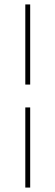

<svg xmlns="http://www.w3.org/2000/svg" viewBox="-20 -710 250 865"><path d="M94 -690H116V-329H94ZM94 -226H116V135H94Z"/></svg>

Font: Libre Caslon Display
Style: Regular
Weight: 400
Designer: Pablo Impallari, Rodrigo Fuenzalida
Foundry: Pablo Impallari, Rodrigo Fuenzalida
Version: Version 1.002